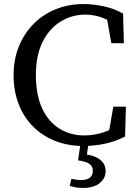

<svg xmlns="http://www.w3.org/2000/svg" viewBox="-20 -705 681 947"><path d="M391 15Q315 15 252 -10Q189 -35 143 -81Q97 -127 72 -191.5Q47 -256 47 -334Q47 -412 73 -476Q99 -540 145.5 -587Q192 -634 255 -659.5Q318 -685 392 -685Q438 -685 489 -674.5Q540 -664 587 -638L591 -492H529L503 -639L566 -627V-567Q526 -603 484 -618Q442 -633 402 -633Q334 -633 278.5 -598.5Q223 -564 190 -498Q157 -432 157 -335Q157 -238 187.5 -171.5Q218 -105 272.5 -71Q327 -37 396 -37Q443 -37 489.5 -52Q536 -67 577 -99V-43L513 -31L539 -179H601L597 -32Q554 -9 501.5 3Q449 15 391 15ZM365 86 378 -3H417L406 78L387 55Q419 57 444.5 66.5Q470 76 485.5 94Q501 112 501 139Q501 174 472 198Q443 222 388 222Q365 222 349.5 218.5Q334 215 324 212L332 177Q343 179 355 181Q367 183 380 183Q409 183 423.5 171Q438 159 438 138Q438 115 420.5 103Q403 91 365 86Z"/></svg>

Font: Source Serif 4 18pt
Style: Regular
Weight: 400
Designer: Frank Grießhammer
Foundry: Adobe Systems Incorporated
Version: Version 4.004;hotconv 1.0.116;makeotfexe 2.5.65601